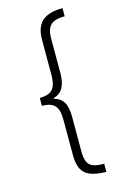

<svg xmlns="http://www.w3.org/2000/svg" viewBox="-138 -853 682 1050"><g transform="rotate(-15 203.5 -328.5)"><path d="M81 -350Q116 -350 136.5 -360.5Q157 -371 166 -394.5Q175 -418 175 -456V-654Q175 -701 191 -731.5Q207 -762 240.5 -777Q274 -792 328 -792V-746Q292 -746 269.5 -737Q247 -728 236 -707Q225 -686 225 -649V-452Q225 -401 208 -370Q191 -339 153 -329V-326Q191 -316 208 -287.5Q225 -259 225 -205V-7Q225 31 235 52Q245 73 267.5 81Q290 89 328 89V135Q272 134 238.5 121Q205 108 190 78.5Q175 49 175 -1V-200Q175 -239 166 -261.5Q157 -284 136.5 -294.5Q116 -305 81 -305Z"/></g></svg>

Font: Noto Sans Bengali Condensed Light
Style: Regular
Weight: 300
Width: 3
Designer: Jelle Bosma - Monotype Design Team
Foundry: Monotype Imaging Inc.
Version: Version 2.003